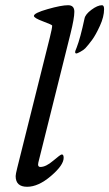

<svg xmlns="http://www.w3.org/2000/svg" viewBox="-20 -702 419 736"><path d="M274 -520Q288 -556 304 -631Q307 -647 330.5 -664.5Q354 -682 371 -682Q379 -682 379 -667Q379 -638 363 -603Q347 -568 333 -549Q319 -530 307 -517Q300 -510 288 -503.5Q276 -497 273 -497Q268 -497 268 -503Q268 -506 274 -520ZM127 -79Q123 -62 135 -62Q156 -62 184 -86Q212 -110 217 -110Q224 -110 224 -97Q224 -69 175.5 -27.5Q127 14 84 14Q40 14 40 -27Q40 -34 46 -58L171 -558Q180 -594 180 -604Q180 -607 145 -620Q110 -633 110 -641Q110 -652 162.5 -667Q215 -682 241 -682Q265 -682 265 -657Q265 -632 250 -572Z"/></svg>

Font: EB Garamond 08
Style: Italic
Weight: 400
Italic angle: -14°
Version: Version 0.016